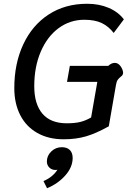

<svg xmlns="http://www.w3.org/2000/svg" viewBox="-20 -730 697 1020"><path d="M56 -262Q56 -392 103.5 -494Q151 -596 238.5 -653Q326 -710 443 -710Q507 -710 558 -688Q609 -666 638 -627L584 -555Q557 -590 520.5 -607.5Q484 -625 428 -625Q352 -625 291.5 -580.5Q231 -536 196.5 -455.5Q162 -375 162 -272Q162 -177 205.5 -126Q249 -75 335 -75Q377 -75 406 -82Q435 -89 464 -106L497 -295H336L351 -380H555Q572 -396 590 -396Q607 -396 619.5 -379.5Q632 -363 634 -345Q634 -337 631 -332Q628 -327 621 -322Q612 -315 605.5 -306Q599 -297 596 -278L558 -59Q490 -21 436.5 -5.5Q383 10 318 10Q238 10 178.5 -23.5Q119 -57 87.5 -118.5Q56 -180 56 -262ZM211 232Q260 211 285 172L275 173Q255 173 242 160Q229 147 229 128Q229 97 252.5 74.5Q276 52 308 52Q336 52 351 67Q366 82 366 109Q366 158 327 202Q288 246 230 270Z"/></svg>

Font: Niramit Medium
Style: Italic
Weight: 500
Italic angle: -10°
Designer: Katatrad Aksorn Co.,Ltd.
Foundry: Cadson Demak Co.,Ltd.
Version: Version 1.000; ttfautohint (v1.6)